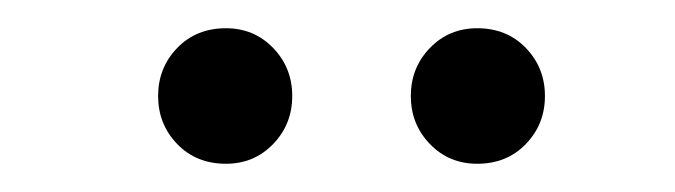

<svg xmlns="http://www.w3.org/2000/svg" viewBox="-20 -707 478 136"><path d="M140 -591Q119 -591 105.5 -605Q92 -619 92 -639Q92 -659 105.5 -673Q119 -687 140 -687Q160 -687 173.5 -673Q187 -659 187 -639Q187 -619 173.5 -605Q160 -591 140 -591ZM318 -591Q298 -591 284.5 -605Q271 -619 271 -639Q271 -659 284.5 -673Q298 -687 318 -687Q339 -687 352.5 -673Q366 -659 366 -639Q366 -619 352.5 -605Q339 -591 318 -591Z"/></svg>

Font: Solway Light
Style: Regular
Weight: 300
Designer: Mariya V. Pigoulevskaya
Foundry: The Northern Block Ltd.
Version: Version 1.000;hotconv 1.0.109;makeotfexe 2.5.65596